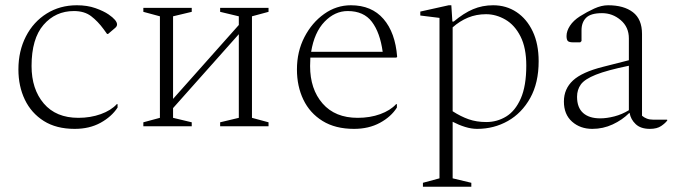

<svg xmlns="http://www.w3.org/2000/svg" viewBox="-20 -480 2568 730"><path d="M264 10Q194 10 146.5 -20Q99 -50 74.5 -101Q50 -152 50 -216Q50 -286 78.5 -341.5Q107 -397 157.5 -428.5Q208 -460 272 -460Q312 -460 343 -449Q374 -438 393 -425Q425 -403 425 -387Q425 -380 418 -374L391 -351H387L374 -369Q352 -399 326.5 -418.5Q301 -438 261 -438Q191 -438 145.5 -385.5Q100 -333 100 -229Q100 -141 146.5 -86.5Q193 -32 278 -32Q324 -32 363 -46Q402 -60 424 -84H427V-71Q404 -36 362 -13Q320 10 264 10Z M588 -418 525 -435V-450H709V-435L638 -418V-104L888 -385V-418L817 -435V-450H1001V-435L938 -418V-32L1001 -15V0H817V-15L888 -32V-350L638 -69V-32L709 -15V0H525V-15L588 -32Z M1326 10Q1255 10 1206.5 -20Q1158 -50 1133.5 -101Q1109 -152 1109 -216Q1109 -284 1137.5 -339Q1166 -394 1212.5 -427Q1259 -460 1314 -460Q1393 -460 1438 -408Q1483 -356 1490 -264L1487 -261H1160Q1159 -246 1159 -229Q1159 -141 1206.5 -86.5Q1254 -32 1340 -32Q1387 -32 1425.5 -46Q1464 -60 1486 -84H1489V-71Q1467 -36 1424.5 -13Q1382 10 1326 10ZM1302 -438Q1253 -438 1214 -397.5Q1175 -357 1163 -283H1435Q1425 -356 1394 -397Q1363 -438 1302 -438Z M1588 230V215L1651 198V-412L1578 -421V-436L1686 -460H1696L1700 -398H1705Q1743 -430 1778.5 -445Q1814 -460 1855 -460Q1905 -460 1944 -434Q1983 -408 2005.5 -360.5Q2028 -313 2028 -247Q2028 -165 1996 -107.5Q1964 -50 1911 -20Q1858 10 1794 10Q1772 10 1748 2.5Q1724 -5 1701 -17V198L1772 215V230ZM1828 -426Q1791 -426 1759.5 -413Q1728 -400 1701 -376V-57Q1732 -37 1762 -26.5Q1792 -16 1829 -16Q1870 -16 1904.5 -37Q1939 -58 1960 -105.5Q1981 -153 1981 -231Q1981 -298 1959 -341.5Q1937 -385 1901.5 -405.5Q1866 -426 1828 -426Z M2232 10Q2186 10 2155 -17.5Q2124 -45 2124 -94Q2124 -142 2158.5 -174Q2193 -206 2273 -226L2371 -251V-334Q2371 -377 2340 -403.5Q2309 -430 2269 -430Q2226 -430 2208.5 -412.5Q2191 -395 2191 -365V-324L2186 -319H2160Q2144 -319 2139 -324Q2134 -329 2134 -343Q2134 -362 2147 -382Q2160 -402 2185 -418Q2212 -435 2239.5 -447.5Q2267 -460 2292 -460Q2352 -460 2386.5 -433.5Q2421 -407 2421 -351V-40Q2429 -33 2439.5 -29Q2450 -25 2464 -25H2516L2517 -24V-22Q2510 -12 2494 -1Q2478 10 2451 10Q2416 10 2397 -8Q2378 -26 2374 -50H2372Q2346 -24 2309.5 -7Q2273 10 2232 10ZM2174 -112Q2174 -71 2197 -50.5Q2220 -30 2262 -30Q2287 -30 2316 -37.5Q2345 -45 2371 -61V-230Q2288 -213 2245.5 -196Q2203 -179 2188.5 -159Q2174 -139 2174 -112Z"/></svg>

Font: Spectral ExtraLight
Style: Regular
Weight: 275
Designer: Jean-Baptiste Levee
Foundry: Production Type
Version: Version 2.001